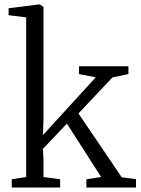

<svg xmlns="http://www.w3.org/2000/svg" viewBox="-20 -839 630 859"><path d="M32.5 0V-37L97 -47V-761.5L18.5 -771V-802L152.5 -819H158.5L174.5 -807.5V-301L172 -234.5L408.5 -493L333.5 -507.5V-542.5H554.5V-507.5L483.5 -493L331 -331.5L524.5 -46L588.5 -37.5V0H366.5V-37L432.5 -47L279.5 -286L172 -173L174.5 -128V-47L249 -37V0Z"/></svg>

Font: Merriweather 48pt Light
Style: Regular
Weight: 300
Version: Version 2.100